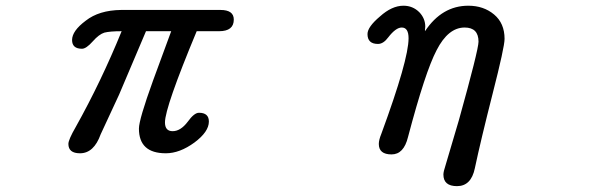

<svg xmlns="http://www.w3.org/2000/svg" viewBox="-20 -507 2040 662"><path d="M215.8 -10.7Q215.8 -25.4 241.2 -69.3Q329.1 -226.6 399.4 -399.4Q359.4 -399.4 339.8 -394.5Q321.3 -388.7 299.8 -364.3Q277.3 -338.9 262.7 -338.9Q228.5 -338.9 228.5 -369.1Q228.5 -400.4 275.4 -435.5Q321.3 -471.7 397.5 -472.7H740.2Q786.1 -472.7 786.1 -439.5Q786.1 -399.4 735.4 -399.4H658.2Q548.8 -136.7 548.8 -85Q548.8 -54.7 575.2 -54.7Q602.5 -54.7 627 -86.9Q649.4 -118.2 666 -118.2Q700.2 -118.2 700.2 -87.9Q700.2 -52.7 650.4 -15.6Q599.6 21.5 551.8 21.5Q459 21.5 459 -63.5Q459 -94.7 507.8 -229.5L570.3 -399.4H483.4L390.6 -180.7L327.1 -43.9Q303.7 21.5 255.9 21.5Q215.8 21.5 215.8 -10.7Z M1508.8 94.7Q1508.8 85 1516.6 61.5L1562.5 -93.8Q1629.9 -335.9 1629.9 -363.3Q1629.9 -412.1 1582 -412.1Q1525.4 -412.1 1485.4 -334Q1446.3 -259.8 1386.7 -34.2Q1372.1 25.4 1330.1 25.4Q1286.1 25.4 1286.1 -10.7Q1286.1 -24.4 1294.9 -45.9Q1388.7 -300.8 1388.7 -375Q1388.7 -412.1 1365.2 -412.1Q1344.7 -412.1 1318.4 -377.9Q1301.8 -355.5 1283.2 -355.5Q1247.1 -355.5 1247.1 -389.6Q1247.1 -414.1 1290 -450.2Q1331.1 -487.3 1371.1 -487.3Q1403.3 -487.3 1425.8 -464.8Q1446.3 -443.4 1446.3 -415L1445.3 -404.3V-399.4Q1503.9 -487.3 1594.7 -487.3Q1647.5 -487.3 1683.6 -457Q1719.7 -426.8 1719.7 -373Q1719.7 -344.7 1678.7 -184.6Q1637.7 -23.4 1617.2 73.2Q1604.5 134.8 1555.7 134.8Q1508.8 134.8 1508.8 94.7Z"/></svg>

Font: jf-openhuninn-1.1
Style: Regular
Weight: 400
Designer: [Kosugi Maru]
      Designed by Motoya company      

      [Varela Round]
      Joe Prince(Latin component); Avraham Co
Foundry: justfont CO.,LTD.
Version: 1.1